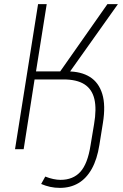

<svg xmlns="http://www.w3.org/2000/svg" viewBox="-20 -725 597 933"><path d="M271 188Q246 188 223.5 183Q201 178 180 169L200 133Q220 141 239 145Q258 149 274 149Q335 149 370.5 110Q406 71 420 -19L437 -121Q450 -196 438.5 -244Q427 -292 390 -315.5Q353 -339 288 -339H148L95 0H53L165 -705H207L155 -378H287L262 -363L502 -705H553L308 -360V-378Q374 -378 417 -351Q460 -324 477 -268.5Q494 -213 480 -127L463 -21Q452 49 426 95.5Q400 142 361 165Q322 188 271 188Z"/></svg>

Font: Nunito Sans 10pt Condensed ExtraLight
Style: Italic
Weight: 250
Width: 3
Italic angle: -9°
Designer: Vernon Adams
Foundry: Vernon Adams
Version: Version 3.101;gftools[0.9.27]